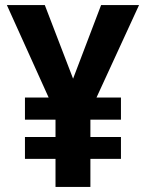

<svg xmlns="http://www.w3.org/2000/svg" viewBox="-20 -734 574 754"><path d="M267 -425 377 -714H526L359 -351H455V-264H335V-196H455V-110H335V0H198V-110H78V-196H198V-264H78V-351H171L7 -714H156Z"/></svg>

Font: Noto Sans Arabic SemCond
Style: Bold
Weight: 700
Width: 4
Designer: Monotype Design Team, Nadine Chahine, Nizar Qandah and Khaled Hosny
Foundry: Monotype Imaging Inc.
Version: Version 2.012; ttfautohint (v1.8.4.7-5d5b)